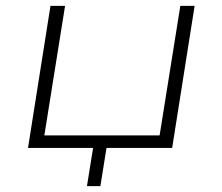

<svg xmlns="http://www.w3.org/2000/svg" viewBox="-20 -507 762 658"><path d="M278 131 299 0H76L153 -487H203L132 -43H527L598 -487H647L570 0H345L324 131Z"/></svg>

Font: Nunito Sans 10pt Expanded ExtraLight
Style: Italic
Weight: 250
Width: 7
Italic angle: -9°
Designer: Vernon Adams
Foundry: Vernon Adams
Version: Version 3.101;gftools[0.9.27]